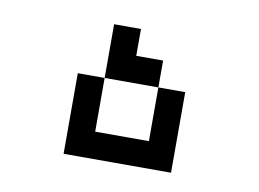

<svg xmlns="http://www.w3.org/2000/svg" viewBox="-46 -564 593 440"><g transform="rotate(10 250.0 -344.0)"><path d="M125 -375V-187.5H375V-375H312.5Q312.5 -375 312.5 -250H187.5Q187.5 -250 187.5 -375ZM187.5 -375H312.5V-437.5H250V-500H187.5Q187.5 -500 187.5 -375Z"/></g></svg>

Font: UnifontExMono
Style: Regular
Weight: 500
Version: Version 15.0.06